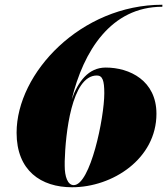

<svg xmlns="http://www.w3.org/2000/svg" viewBox="-20 -780 705 810"><path d="M640 -300C640 -440 527 -495 426 -495C353 -495 309 -435.5 282.5 -360.5C332 -564.5 448 -751.5 665 -751.5V-760C322 -760 50 -473 50 -220C50 -60 153 10 284 10C455 10 640 -110 640 -300ZM420 -386.5C420 -282.5 361 1 291 1C265 1 253 -36 253 -80V-100C256 -213 281.5 -461.5 388.5 -461.5C412.5 -461.5 420 -440.5 420 -386.5Z"/></svg>

Font: Bodoni* 24pt Fatface
Style: Italic
Weight: 900
Italic angle: -13°
Version: Version 2.3